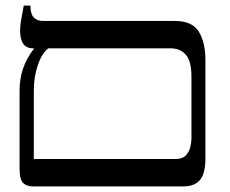

<svg xmlns="http://www.w3.org/2000/svg" viewBox="-20 -667 822 687"><path d="M98 0Q76 0 63 -12Q50 -24 50 -65V-343Q50 -427 101 -492V-494H98Q52 -494 52 -558Q52 -576 55.5 -595Q59 -614 65 -647H89V-644Q89 -592 135 -592H606Q668 -592 691.5 -553.5Q715 -515 715 -452V-100Q715 -46 695.5 -23Q676 0 636 0ZM101 -98H608Q632 -98 644 -110Q656 -122 660.5 -139.5Q665 -157 665 -175V-393Q665 -448 645 -471Q625 -494 591 -494H153Q130 -477 115.5 -434.5Q101 -392 101 -343Z"/></svg>

Font: Noto Serif Hebrew SemiCondensed
Style: Regular
Weight: 400
Width: 4
Designer: Monotype Design Team
Foundry: Monotype Imaging Inc.
Version: Version 2.004; ttfautohint (v1.8.4.7-5d5b)